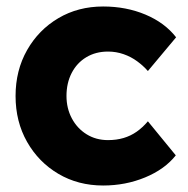

<svg xmlns="http://www.w3.org/2000/svg" viewBox="-20 -562 579 592"><path d="M28 -266Q28 -345 63.5 -407.5Q99 -470 160 -506Q221 -542 298 -542Q369 -542 428.5 -517Q488 -492 523 -447L436 -343Q422 -359 403 -373Q384 -387 361 -395Q338 -403 313 -403Q275 -403 246 -385.5Q217 -368 201 -337Q185 -306 185 -266Q185 -228 201.5 -197Q218 -166 247 -148Q276 -130 313 -130Q339 -130 361 -136.5Q383 -143 401.5 -156Q420 -169 436 -188L522 -83Q488 -40 427.5 -15Q367 10 298 10Q221 10 160 -26Q99 -62 63.5 -124.5Q28 -187 28 -266Z"/></svg>

Font: Our Lexend
Style: Bold
Weight: 700
Designer: Bonnie Shaver-Troup, Thomas Jockin
Foundry: Lexend
Version: Version 1.007